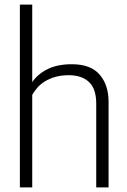

<svg xmlns="http://www.w3.org/2000/svg" viewBox="-20 -820 555 840"><path d="M455 0H401V-366Q401 -432 369 -461.5Q337 -491 281 -491Q248 -491 222 -483.5Q196 -476 176.5 -464Q157 -452 143.5 -436.5Q130 -421 121 -405V0H67V-800H121V-461Q146 -497 189 -518Q232 -539 294 -539Q377 -539 416 -493.5Q455 -448 455 -375Z"/></svg>

Font: Tanohe Sans Light
Style: Regular
Weight: 300
Designer: Village Type and Design LLC & Cristiano Sobral
Foundry: Cooper Hewitt Smithsonian Design Museum
Version: Version 1.00;September 29, 2021;FontCreator 13.0.0.2655 64-b